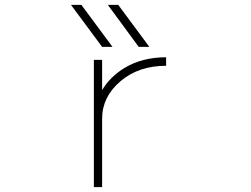

<svg xmlns="http://www.w3.org/2000/svg" viewBox="-20 -772 1040 794"><path d="M553.7 -578.1 425.8 -752H468.8L597.7 -578.1ZM402.3 -578.1 273.4 -752H316.4L445.3 -578.1ZM402.3 -399.4Q434.6 -454.1 495.1 -491.2Q568.4 -535.2 667 -535.2V-500Q552.7 -500 477.5 -435.5Q402.3 -371.1 402.3 -281.2V2H368.2V-524.4H402.3Z"/></svg>

Font: GenEi Gothic M ExtraLight
Style: Regular
Weight: 200
Designer: o_tamon (Modified); [Source Han Sans]
Ryoko NISHIZUKA  (kana & ideographs); Paul D. Hunt (Latin, Greek & Cyrillic); Wenl
Version: Version 1.1a;Original Version 1.004